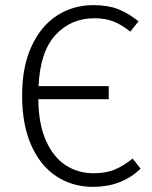

<svg xmlns="http://www.w3.org/2000/svg" viewBox="-20 -716 590 747"><path d="M527 -60Q454 11 342 11Q262 11 199.5 -30Q137 -71 101.5 -151Q66 -231 66 -344Q66 -457 103 -536.5Q140 -616 202.5 -656Q265 -696 343 -696Q400 -696 439.5 -680.5Q479 -665 519 -633L487 -593Q452 -621 420 -633Q388 -645 347 -645Q256 -645 196 -580Q136 -515 130 -381H403V-330H129Q130 -234 158.5 -169.5Q187 -105 235 -73.5Q283 -42 344 -42Q393 -42 427 -56.5Q461 -71 496 -99Z"/></svg>

Font: Fira Sans Light
Style: Regular
Weight: 300
Designer: bBox Type GmbH & Carrois Corporate GbR & Edenspiekermann AG
Foundry: bBox Type GmbH & Carrois Corporate GbR & Edenspiekermann AG
Version: Version 4.301